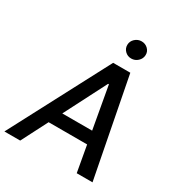

<svg xmlns="http://www.w3.org/2000/svg" viewBox="-235 -1083 1148 1227"><g transform="rotate(30 339.5 -469.0)"><path d="M95.9 0H-20.6L361.9 -727.3H488.6L629.6 0H513.1L478.7 -192.5H194.6ZM242.2 -284.8H462.4L407 -595.2H401.3ZM447.4 -808.6Q420.1 -808.6 401.1 -827.6Q382.1 -846.6 382.8 -873.2Q383.5 -899.9 403.9 -918.7Q424.4 -937.5 451.7 -937.5Q479.4 -937.5 498.8 -918.7Q518.1 -899.9 517 -873.2Q516 -846.6 495.6 -827.6Q475.1 -808.6 447.4 -808.6Z"/></g></svg>

Font: Inter UI Medium
Style: Italic
Weight: 500
Italic angle: 9.39999°
Designer: Rasmus Andersson
Foundry: rsms
Version: 3.2;8d6f07862